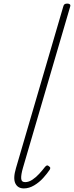

<svg xmlns="http://www.w3.org/2000/svg" viewBox="-20 -1035 412 1070"><path d="M113 15Q79 15 65.5 -13Q52 -41 69 -98L333 -1000Q335 -1008 340 -1011.5Q345 -1015 355 -1015Q364 -1015 369 -1011Q374 -1007 371 -998L108 -100Q97 -62 98 -41Q99 -20 120 -20Q140 -20 160.5 -33.5Q181 -47 199.5 -67.5Q218 -88 231 -105Q237 -112 242 -113Q247 -114 252 -109Q260 -104 260 -99Q260 -94 257 -89Q243 -68 221 -43.5Q199 -19 170.5 -2Q142 15 113 15Z"/></svg>

Font: Playwrite AU QLD Thin
Style: Regular
Weight: 250
Designer: Veronika Burian, José Scaglione
Foundry: TypeTogether
Version: Version 1.002